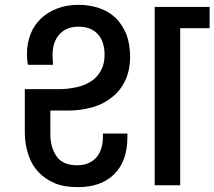

<svg xmlns="http://www.w3.org/2000/svg" viewBox="-20 -769 890 797"><path d="M304.2 7.8Q246.6 7.8 209 -7.8Q168 -24.9 140.1 -54.2Q111.3 -84.5 98.1 -126Q83 -168.9 83 -219.2V-398.9H227.1Q259.8 -398.9 298.8 -407.2Q331.5 -414.1 358.9 -432.1Q384.3 -448.7 398.9 -476.1Q414.1 -503.9 414.1 -541Q414.1 -596.2 386.2 -627Q357.9 -658.2 306.2 -658.2Q255.4 -658.2 227.1 -627Q198.2 -595.2 198.2 -541Q198.2 -526.9 199.2 -521Q199.2 -506.8 200.2 -500H96.2Q91.8 -519.5 91.8 -543.9Q91.8 -589.4 106.9 -627.9Q121.6 -665 149.9 -691.9Q179.7 -719.7 217.8 -733.9Q257.8 -749 306.2 -749Q351.6 -749 393.1 -734.9Q431.6 -721.7 460.9 -693.8Q487.8 -667 504.9 -626Q520 -584.5 520 -534.2Q520 -477.5 500 -435.1Q480.5 -393.6 445.8 -366.2Q411.1 -337.4 365.2 -324.2Q315.4 -310.1 264.2 -310.1H189V-211.9Q189 -157.7 214.8 -120.1Q240.2 -83 300.8 -83Q350.6 -83 379.9 -115.2Q407.2 -147 407.2 -201.2V-214.8H508.8V-200.2Q508.8 -100.6 455.1 -46.9Q400.4 7.8 304.2 7.8ZM622.1 0V-740.2H850.1V-651.9H728V0Z"/></svg>

Font: PoppinsZ Medium
Style: Regular
Weight: 500
Designer: Ninad Kale (Devanagari), Jonny Pinhorn (Latin)
Foundry: Indian Type Foundry
Version: Version 3.002;FEAKit 1.0